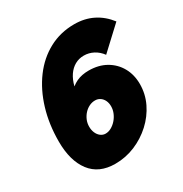

<svg xmlns="http://www.w3.org/2000/svg" viewBox="-168 -845 940 985"><g transform="rotate(-30 301.5 -353.0)"><path d="M234 10Q296 10 352 -13.5Q408 -37 452 -77.5Q496 -118 521.5 -170.5Q547 -223 547 -282Q547 -337 523 -380Q499 -423 455.5 -448Q412 -473 353 -473Q333 -473 315 -469.5Q297 -466 281 -458.5Q265 -451 250 -439Q259 -475 276 -500Q293 -525 317 -538.5Q341 -552 370 -552Q400 -552 426.5 -538Q453 -524 472 -498L603 -620Q567 -667 518 -691.5Q469 -716 408 -716Q326 -716 258 -679.5Q190 -643 141 -577Q92 -511 65.5 -423.5Q39 -336 39 -234Q39 -120 88.5 -55Q138 10 234 10ZM268 -149Q252 -149 239 -159Q226 -169 219 -185.5Q212 -202 212 -222Q212 -243 220 -261.5Q228 -280 241 -294Q254 -308 270.5 -316Q287 -324 305 -324Q322 -324 335 -315Q348 -306 355 -291Q362 -276 362 -257Q362 -236 353.5 -216.5Q345 -197 331.5 -182Q318 -167 301.5 -158Q285 -149 268 -149Z"/></g></svg>

Font: Raleway Thin Black
Style: Italic
Weight: 900
Italic angle: -12°
Version: Version 4.026